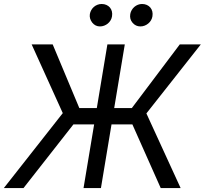

<svg xmlns="http://www.w3.org/2000/svg" viewBox="-38 -952 1037 972"><path d="M-18.5 0 279.8 -379.3 122.2 -727.3H228.7L363.6 -404.8H452.1L505.7 -727.3H593.8L540.1 -404.8H629.3L872.2 -727.3H978.7L703.1 -377.8L876.4 0H775.6L632.1 -322.4H526.6L473 0H384.9L438.6 -322.4H333.8L81 0ZM621.4 -880.7Q623.2 -891.3 628.7 -900.7Q634.2 -910.2 642.2 -917.1Q650.2 -924 660.2 -927.9Q670.1 -931.8 681.1 -931.8Q694.6 -931.8 705.3 -927Q715.9 -922.2 723 -913.9Q730.1 -905.5 733 -894.2Q735.8 -882.8 733.7 -869.3Q731.9 -858.3 726.4 -849.1Q720.9 -839.8 712.5 -832.9Q704.2 -826 693.9 -822.1Q683.6 -818.2 672.6 -818.2Q649.1 -818.2 633.2 -836.6Q617.2 -855.1 621.4 -880.7ZM416.9 -880.7Q418.7 -891.3 424 -900.7Q429.3 -910.2 437.3 -917.1Q445.3 -924 455.4 -927.9Q465.6 -931.8 476.6 -931.8Q490.1 -931.8 500.7 -927Q511.4 -922.2 518.5 -913.9Q525.6 -905.5 528.4 -894.2Q531.2 -882.8 529.1 -869.3Q527.3 -858.3 521.8 -849.1Q516.3 -839.8 508 -832.9Q499.6 -826 489.3 -822.1Q479 -818.2 468 -818.2Q444.6 -818.2 429 -837.4Q413.4 -857.6 416.9 -880.7Z"/></svg>

Font: Inter P
Style: Italic
Weight: 400
Italic angle: -9.40001°
Designer: Rasmus Andersson
Foundry: rsms
Version: Version 3.018;git-588b23468